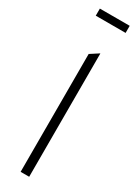

<svg xmlns="http://www.w3.org/2000/svg" viewBox="-178 -660 496 680"><g transform="rotate(30 70.0 -320.5)"><path d="M7 -612V-641H129V-612ZM53 0V-482L87 -504H88V0Z"/></g></svg>

Font: Foldit ExtraLight
Style: Regular
Weight: 250
Version: Version 1.003